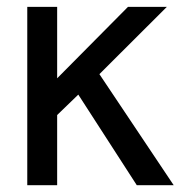

<svg xmlns="http://www.w3.org/2000/svg" viewBox="-20 -544 540 564"><path d="M490.2 0H381.8L210 -266.1L147.9 -206.1V0H60.1V-523.9H147.9V-314L356 -523.9H470.2L272 -326.2Z"/></svg>

Font: Miedinger*
Style: Book
Weight: 400
Version: Version 001.000